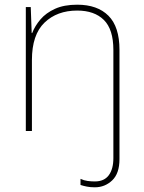

<svg xmlns="http://www.w3.org/2000/svg" viewBox="-20 -558 613 818"><path d="M384 240Q365 240 350 237Q335 234 323 230V204Q338 211 353.5 213Q369 215 384 215Q424 215 443.5 188.5Q463 162 463 116V-345Q463 -433 422.5 -473Q382 -513 309 -513Q223 -513 169.5 -461.5Q116 -410 116 -302V0H90V-528H111L115 -417H117Q129 -448 152.5 -475.5Q176 -503 214.5 -520.5Q253 -538 309 -538Q395 -538 442 -491Q489 -444 489 -346V120Q489 181 458 210.5Q427 240 384 240Z"/></svg>

Font: Noto Sans Cherokee Thin
Style: Regular
Weight: 100
Designer: Monotype Design Team
Foundry: Monotype Imaging Inc.
Version: Version 2.001; ttfautohint (v1.8.4.7-5d5b)